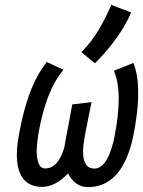

<svg xmlns="http://www.w3.org/2000/svg" viewBox="-20 -763 588 789"><path d="M314.5 -548.8 370.1 -502.9C427.2 -559.6 488.3 -636.7 518.6 -711.9L437.5 -742.7C403.8 -668 372.1 -606 314.5 -548.8ZM276.9 -334C268.6 -285.2 257.8 -231.4 248 -179.7C246.6 -171.9 245.1 -164.6 244.1 -156.7C226.1 -95.7 199.2 -70.8 165 -70.8C140.6 -70.8 130.9 -100.1 130.9 -142.1C130.9 -167.5 134.8 -197.3 140.6 -228.5C160.2 -329.6 189 -414.1 240.7 -476.1L172.4 -508.3C101.1 -418.9 75.2 -298.8 59.1 -216.8C53.2 -186 49.3 -155.3 49.3 -126.5C49.3 -53.2 74.7 4.9 153.8 4.9C190.9 4.9 228.5 -16.6 259.8 -50.8C275.9 -16.1 304.7 5.9 341.3 5.9C460.9 5.9 508.8 -106.4 529.8 -215.3C537.6 -255.9 547.9 -318.4 547.9 -380.9C547.9 -424.3 543 -468.3 528.3 -504.4L447.8 -472.2C461.9 -440.4 467.8 -400.4 467.8 -356C467.8 -309.6 461.4 -258.3 451.2 -205.1C437 -131.8 411.1 -70.3 367.7 -70.3C338.4 -70.3 321.3 -91.8 321.3 -139.2C321.3 -155.3 323.7 -175.3 327.6 -197.8C328.6 -202.1 329.1 -206.5 329.6 -210.4C338.9 -255.9 347.2 -301.8 356.4 -343.3Z"/></svg>

Font: Fantasque Sans Mono
Style: RegItalic
Weight: 400
Italic angle: -11°
Monospace: yes
Designer: Jany Belluz
Version: Version 1.6.3